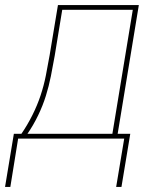

<svg xmlns="http://www.w3.org/2000/svg" viewBox="-39 -550 659 762"><path d="M-19 192 16 -19H46Q70 -54 89.5 -93Q109 -132 122 -171Q135 -210 143 -250.5Q151 -291 158 -331L191 -530H512L428 -19H478L443 192H422L454 0H33L2 192ZM70 -19H407L488 -511H208L178 -328Q171 -288 163 -248Q155 -208 143 -169.5Q131 -131 112.5 -92.5Q94 -54 70 -19Z"/></svg>

Font: Iosevka Curly ThExObl
Style: Regular
Weight: 100
Width: 7
Italic angle: -9°
Monospace: yes
Designer: Belleve Invis
Foundry: Belleve Invis
Version: Version 11.1.0; ttfautohint (v1.8.3)